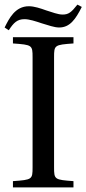

<svg xmlns="http://www.w3.org/2000/svg" viewBox="-23 -811 374 831"><path d="M-3 -692 15 -680C36 -713 52 -728 83 -728C104 -728 131 -719 158 -710C185 -702 212 -692 233 -692C279 -692 304 -727 331 -781L312 -791C286 -758 274 -748 248 -748C228 -748 203 -758 177 -766C152 -775 125 -784 102 -784C42 -784 16 -730 -3 -692ZM33 0H295V-27C213 -33 211 -34 211 -87V-563C211 -616 213 -617 295 -623V-650H33V-623C116 -617 118 -616 118 -563V-87C118 -34 116 -33 33 -27Z"/></svg>

Font: erewhon
Style: Regular
Weight: 400
Version: Version 1.0.0